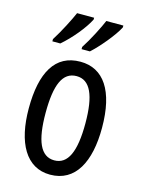

<svg xmlns="http://www.w3.org/2000/svg" viewBox="-117 -835 680 914"><g transform="rotate(15 222.5 -378.0)"><path d="M375 -757V-766H291C279 -736 241 -661 212 -617V-606H253C291 -640 353 -713 375 -757ZM231 -757V-766H147C133 -733 98 -664 68 -617V-606H107C155 -647 208 -711 231 -757ZM403 -269C403 -452 337 -547 223 -547C99 -547 42 -446 42 -269C42 -101 102 10 221 10C346 10 403 -102 403 -269ZM125 -269C125 -407 154 -476 223 -476C290 -476 321 -407 321 -269C321 -130 290 -61 223 -61C155 -61 125 -132 125 -269Z"/></g></svg>

Font: Noto Sans Devanagari ExtraCondensed
Style: Regular
Weight: 400
Width: 2
Designer: Jelle Bosma - Monotype Design Team
Foundry: Monotype Imaging Inc.
Version: Version 2.004